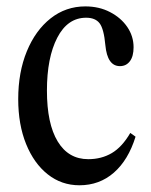

<svg xmlns="http://www.w3.org/2000/svg" viewBox="-20 -554 460 585"><path d="M222 10.5Q167.5 10.5 125.5 -22.8Q83.5 -56 59.5 -115.2Q35.5 -174.5 35.5 -252Q35.5 -334 61.8 -397.8Q88 -461.5 134.2 -498Q180.5 -534.5 240 -534.5Q282 -534.5 315.2 -517.2Q348.5 -500 367.8 -471.8Q387 -443.5 387 -410Q387 -382.5 375.8 -367.5Q364.5 -352.5 345.5 -352.5Q307 -352.5 301 -416.5Q296.5 -466 283.5 -483Q270.5 -500 242.5 -500Q186 -500 154.5 -439.2Q123 -378.5 123 -278Q123 -177 155.8 -123Q188.5 -69 249 -69Q289 -69 320.5 -87.5Q352 -106 377 -149L393 -137.5Q371 -66.5 327 -28Q283 10.5 222 10.5Z"/></svg>

Font: Libre Caslon Condensed
Style: Regular
Weight: 400
Designer: Pablo Impallari, Rodrigo Fuenzalida, Katja Schimmel, Ertekin Erdin
Foundry: Pablo Impallari, Rodrigo Fuenzalida
Version: Version 2.000; ttfautohint (v1.8.4.7-5d5b);gftools[0.9.33]